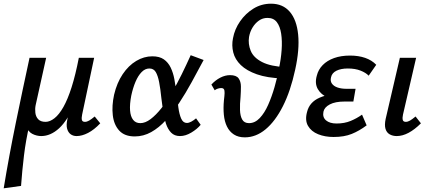

<svg xmlns="http://www.w3.org/2000/svg" viewBox="-39 -731 2343 1040"><path d="M-19 289Q10 113 46.5 -65Q83 -243 121 -418H211L154 -161Q150 -141 152.5 -120Q155 -99 168 -85Q181 -71 208 -71Q231 -71 256 -90.5Q281 -110 304.5 -151.5Q328 -193 349 -259Q370 -325 388 -418H438Q407 -265 367 -171.5Q327 -78 281 -36Q235 6 184 6Q173 6 160 3Q147 0 135 -6.5Q123 -13 115.5 -23.5Q108 -34 107 -49L120 -53Q101 28 91 110.5Q81 193 75 276ZM376 6Q357 6 343.5 -4Q330 -14 324.5 -34Q319 -54 326 -85L398 -418H471L406 -111Q402 -92 404.5 -81.5Q407 -71 421 -71Q432 -71 444 -78Q456 -85 474 -100L504 -63Q471 -28 438 -11Q405 6 376 6Z M691 8Q636 8 607 -23.5Q578 -55 572 -106.5Q566 -158 579 -218Q594 -282 625.5 -329Q657 -376 699 -401Q741 -426 786 -426Q825 -426 848.5 -409.5Q872 -393 885.5 -365Q899 -337 905.5 -302Q912 -267 917 -231Q922 -188 927 -150Q932 -112 942.5 -88.5Q953 -65 973 -65Q984 -65 997 -72Q1010 -79 1023 -90L1048 -55Q1029 -32 997.5 -13Q966 6 936 6Q906 6 888 -12.5Q870 -31 860 -61Q850 -91 844.5 -127.5Q839 -164 835 -200Q830 -250 823 -286Q816 -322 804.5 -341Q793 -360 770 -360Q747 -360 728 -340.5Q709 -321 695 -288Q681 -255 672 -213Q663 -166 665.5 -133Q668 -100 682 -82Q696 -64 721 -64Q748 -64 777 -86Q806 -108 835 -144.5Q864 -181 892 -229Q920 -277 945.5 -329Q971 -381 994 -432L1064 -406Q1032 -346 999.5 -286.5Q967 -227 932 -174Q897 -121 859.5 -80Q822 -39 780 -15.5Q738 8 691 8Z M1174 -188Q1177 -212 1177.5 -226.5Q1178 -241 1174 -247.5Q1170 -254 1159 -254Q1151 -254 1141 -251Q1131 -248 1124 -242L1106 -273Q1128 -297 1154.5 -310.5Q1181 -324 1207 -324Q1241 -324 1253.5 -306.5Q1266 -289 1266 -262Q1266 -235 1264 -206Q1260 -168 1261 -135.5Q1262 -103 1273 -83.5Q1284 -64 1310 -64Q1342 -64 1368 -91.5Q1394 -119 1413.5 -163Q1433 -207 1448 -259Q1463 -311 1472 -360Q1483 -411 1486.5 -460Q1490 -509 1484 -548.5Q1478 -588 1460.5 -611Q1443 -634 1410 -634Q1384 -634 1363.5 -619.5Q1343 -605 1329 -582Q1315 -559 1310 -531Q1304 -493 1319 -456Q1334 -419 1380.5 -395Q1427 -371 1511 -367L1491 -306Q1408 -309 1352.5 -328.5Q1297 -348 1265.5 -378.5Q1234 -409 1224.5 -447Q1215 -485 1223 -524Q1232 -573 1261.5 -615.5Q1291 -658 1334 -684.5Q1377 -711 1429 -711Q1493 -711 1530.5 -667.5Q1568 -624 1576 -543.5Q1584 -463 1560 -354Q1535 -238 1493.5 -156Q1452 -74 1399.5 -30.5Q1347 13 1287 13Q1252 13 1228 -2.5Q1204 -18 1190.5 -45.5Q1177 -73 1173.5 -109.5Q1170 -146 1174 -188Z M1768 11Q1721 11 1684 -4Q1647 -19 1629.5 -49Q1612 -79 1624 -124Q1637 -178 1692.5 -202Q1748 -226 1827 -226L1823 -186Q1775 -186 1737.5 -202Q1700 -218 1682.5 -248.5Q1665 -279 1677 -321Q1685 -354 1709 -378.5Q1733 -403 1770.5 -416.5Q1808 -430 1857 -430Q1903 -430 1939 -417.5Q1975 -405 1999 -380L1958 -321Q1943 -337 1914 -348.5Q1885 -360 1845 -360Q1808 -360 1783.5 -348Q1759 -336 1754 -312Q1749 -292 1759 -278Q1769 -264 1789.5 -257Q1810 -250 1838 -250H1887L1875 -181H1827Q1777 -181 1747.5 -165.5Q1718 -150 1713 -126Q1707 -96 1727 -79Q1747 -62 1784 -62Q1827 -62 1860.5 -76Q1894 -90 1922 -110L1947 -52Q1907 -22 1866 -5.5Q1825 11 1768 11Z M2110 6Q2088 6 2071.5 -3.5Q2055 -13 2049 -33.5Q2043 -54 2050 -87L2127 -418H2215L2144 -111Q2140 -93 2142.5 -82Q2145 -71 2159 -71Q2170 -71 2182 -78Q2194 -85 2212 -100L2241 -63Q2207 -29 2174 -11.5Q2141 6 2110 6Z"/></svg>

Font: Ysabeau Infant SemiBold
Style: Italic
Weight: 600
Italic angle: -12°
Designer: Christian Thalmann (Catharsis Fonts)
Version: Version 2.002; featfreeze: ss01,ss02,lnum